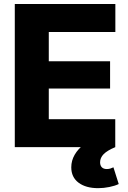

<svg xmlns="http://www.w3.org/2000/svg" viewBox="-20 -748 651 976"><path d="M55.2 0V-727.5H566.4V-585.4H228V-436.5H539.6V-297.9H228V-142.1H565.9V0ZM479 208.5Q416.5 208.5 379.4 180.7Q342.3 152.8 342.3 102.5Q342.3 68.4 359.6 38.6Q377 8.8 405.8 -12.7L565.9 0Q524.9 17.1 506.8 35.6Q488.8 54.2 488.8 77.1Q488.8 93.3 497.6 102.3Q506.3 111.3 522.9 111.3Q532.2 111.3 540.5 108.9Q548.8 106.4 556.6 102.5L583.5 187.5Q564.5 196.8 535.9 202.6Q507.3 208.5 479 208.5Z"/></svg>

Font: Inter 17pt ExtraBold
Style: Regular
Weight: 800
Version: Version 4.001;git-66647c0bb